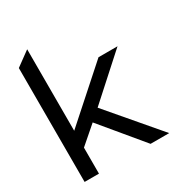

<svg xmlns="http://www.w3.org/2000/svg" viewBox="-154 -749 803 857"><g transform="rotate(-30 247.0 -320.5)"><path d="M471 0 251 -258 465 -451H367L109 -221V-641L35 -587V0H109V-134L199 -212L375 0Z"/></g></svg>

Font: Charger
Style: Regular
Weight: 400
Designer: Jasper
Foundry: Cannot Into Space Fonts
Version: Version 0.98